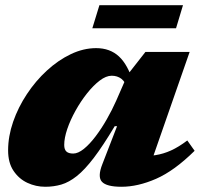

<svg xmlns="http://www.w3.org/2000/svg" viewBox="-20 -699 765 734"><path d="M371.5 -72 427.5 -216.5H418.5Q374 -142 339 -96Q304 -50 273.8 -26Q243.5 -2 214.5 6.5Q185.5 15 153 15Q117 15 84.8 0Q52.5 -15 31.8 -45.8Q11 -76.5 11 -124Q11 -178 30.2 -233.5Q49.5 -289 82.8 -339.2Q116 -389.5 159.2 -429.2Q202.5 -469 250.8 -492Q299 -515 347.5 -515Q400.5 -515 434.8 -483.2Q469 -451.5 489.5 -383.5L471 -354.5Q459.5 -386 444 -397.8Q428.5 -409.5 407 -409.5Q385.5 -409.5 361 -390.8Q336.5 -372 312.5 -341.8Q288.5 -311.5 268.8 -276Q249 -240.5 237.2 -206Q225.5 -171.5 225.5 -145Q225.5 -127.5 233.8 -119.8Q242 -112 260 -112Q278.5 -112 300.8 -130Q323 -148 345.5 -177.8Q368 -207.5 388.2 -243Q408.5 -278.5 424 -313.5L467.5 -413L536 -500.5H705L543.5 -37.5L503.5 -101.5Q543 -101 573.8 -105.8Q604.5 -110.5 633.8 -123.8Q663 -137 696 -162L724 -122.5Q646.5 -46 576.8 -15.5Q507 15 444.5 15Q387.5 15 369.8 -4Q352 -23 371.5 -72ZM333 -591 360 -679H679.5L653 -591Z"/></svg>

Font: Newsreader 9pt ExtraBold
Style: Italic
Weight: 800
Italic angle: -17°
Designer: Hugues Gentile
Foundry: Production Type
Version: Version 1.003